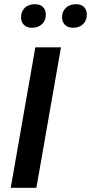

<svg xmlns="http://www.w3.org/2000/svg" viewBox="-20 -893 433 913"><path d="M31 0 148 -668H270L153 0ZM327 -761Q303 -761 289 -775Q275 -789 275 -811Q275 -838 293 -855.5Q311 -873 341 -873Q367 -873 380 -859Q393 -845 393 -824Q393 -796 375.5 -778.5Q358 -761 327 -761ZM132 -761Q107 -761 93.5 -775Q80 -789 80 -811Q80 -838 97.5 -855.5Q115 -873 146 -873Q172 -873 185 -859Q198 -845 198 -824Q198 -796 180 -778.5Q162 -761 132 -761Z"/></svg>

Font: Gantari SemiBold
Style: Italic
Weight: 600
Italic angle: -10°
Designer: Anugrah Pasau
Foundry: Lafontype
Version: Version 1.000